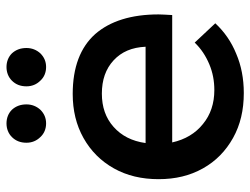

<svg xmlns="http://www.w3.org/2000/svg" viewBox="-112 -674 789 606"><g transform="rotate(-90 283.0 -370.5)"><path d="M479 -465C437 -512 374 -536 290 -536C238 -536 192 -525 151 -502C110 -479 78 -447 55 -406C32 -365 21 -318 21 -265C21 -212 32 -166 55 -125C78 -84 110 -53 151 -30C192 -7 239 4 293 4C338 4 380 -4 417 -20C454 -35 486 -57 513 -86L452 -151C433 -131 410 -116 384 -105C358 -94 331 -89 302 -89C260 -89 224 -101 195 -125C166 -148 146 -181 137 -222H539C540 -242 541 -256 541 -265C541 -351 520 -418 479 -465ZM439 -306H135C141 -349 158 -382 186 -407C214 -432 249 -444 291 -444C334 -444 369 -432 396 -407C423 -382 437 -349 439 -306ZM240 -728C229 -739 214 -745 197 -745C180 -745 165 -739 154 -728C142 -716 136 -701 136 -682C136 -665 142 -650 154 -638C165 -626 180 -620 197 -620C214 -620 228 -626 240 -638C251 -650 257 -665 257 -682C257 -701 251 -716 240 -728ZM418 -728C407 -739 392 -745 375 -745C358 -745 343 -739 332 -728C320 -716 314 -701 314 -682C314 -665 320 -650 332 -638C343 -626 358 -620 375 -620C392 -620 406 -626 418 -638C429 -650 435 -665 435 -682C435 -701 429 -716 418 -728Z"/></g></svg>

Font: Argentum Sans
Style: Regular
Weight: 400
Designer: Julieta Ulanovsky
Foundry: Julieta Ulanovsky
Version: Version 5.001;March 29, 2019;FontCreator 11.5.0.2425 64-bit